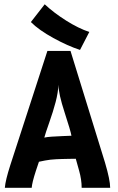

<svg xmlns="http://www.w3.org/2000/svg" viewBox="-20 -888 558 908"><path d="M402.3 -736.8 358.4 -651.9Q300.3 -670.9 232.2 -708.3Q164.1 -745.6 126 -783.7L191.4 -867.7Q234.9 -827.1 293 -790.5Q351.1 -753.9 402.3 -736.8ZM317.9 -246.1Q314 -269 285.4 -356.7Q256.8 -444.3 256.3 -487.3Q254.9 -450.7 243.2 -405.8Q231.4 -360.8 213.1 -309.1Q194.8 -257.3 189.5 -237.3Q202.6 -240.2 224.1 -241.7Q245.6 -243.2 275.9 -244.4Q306.2 -245.6 317.9 -246.1ZM204.1 -647H313.5L476.6 -119.1Q501 -36.6 501 0H366.2Q366.2 -38.6 354 -81.5L338.4 -137.2Q327.1 -137.2 304.4 -136.7Q281.7 -136.2 272.5 -136Q263.2 -135.7 246.1 -135Q229 -134.3 218.3 -132.8Q207.5 -131.3 192.9 -128.9Q178.2 -126.5 164.1 -123L149.4 -79.1Q131.8 -24.9 129.9 0H2.9Q5.4 -34.7 29.3 -108.9Z"/></svg>

Font: Fantasque Sans Mono
Style: Bold
Weight: 700
Monospace: yes
Designer: Jany Belluz
Version: Version 1.8.0 ; ttfautohint (v1.8.2)